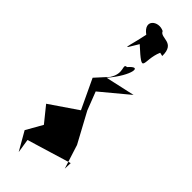

<svg xmlns="http://www.w3.org/2000/svg" viewBox="-236 -601 663 663"><g transform="rotate(45 95.5 -270.0)"><path d="M160 -529C161 -596 110 -566 100 -591C66 -608 23 -575 69 -542C53 -464 37 -437 76 -503C159 -427 121 -472 147 -532ZM36 5 198 -44 197 -16 169 -104 110 -213 84 -280 185 -364 77 -340C135 -407 139 -460 101 -416C79 -415 112 -394 84 -351L43 -306L94 -198L-7 -129L39 -72L5 -12L44 56Z"/></g></svg>

Font: Charger Distortion
Style: 2
Weight: 400
Designer: Jasper
Foundry: Cannot Into Space Fonts
Version: Version 0.98